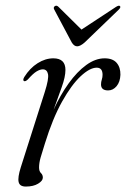

<svg xmlns="http://www.w3.org/2000/svg" viewBox="-20 -660 452 688"><path d="M66 -369.5Q60.5 -372.5 67 -384Q87 -416 114.8 -433.5Q142.5 -451 171 -451Q214.5 -451 214.5 -409.5Q214.5 -384.5 201.2 -347.8Q188 -311 172 -266.5Q196 -319.5 226 -361.2Q256 -403 289 -427Q322 -451 355 -451Q384 -451 398 -434.8Q412 -418.5 411.5 -392Q410.5 -366.5 397.8 -351.2Q385 -336 367.5 -336Q342 -336 342 -357.5Q342 -366.5 344.8 -374.8Q347.5 -383 347.5 -392Q347.5 -417.5 326.5 -417.5Q302 -417.5 269 -386.8Q236 -356 202.2 -295.5Q168.5 -235 141 -146Q131 -115 125.5 -95.5Q120 -76 120 -60Q120 -46 126.8 -39.8Q133.5 -33.5 133.5 -23.5Q133.5 -12 116.5 -1.8Q99.5 8.5 72.5 8.5Q50.5 8.5 46.8 -7.8Q43 -24 54.5 -60.5L140.5 -330.5Q155.5 -377.5 152 -394.5Q148.5 -411.5 133.5 -411.5Q123.5 -411.5 111 -404Q98.5 -396.5 80 -375.5Q71 -367 66 -369.5ZM283.5 -508Q267.5 -494 256.5 -494Q245.5 -494 237 -508L174.5 -625.5Q170 -633.5 176.5 -638Q183 -642 189.5 -635.5L272 -554L396 -635.5Q406.5 -642 410 -638Q414 -634 405.5 -625.5Z"/></svg>

Font: Fraunces 72pt Light
Style: Italic
Weight: 300
Italic angle: -16°
Version: Version 1.000;[b76b70a41]